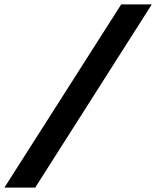

<svg xmlns="http://www.w3.org/2000/svg" viewBox="-29 -720 715 879"><path d="M-9 139 526 -700H666L132 139Z"/></svg>

Font: Lexend SemBd
Style: Italic
Weight: 600
Italic angle: -8.13011°
Designer: Bonnie Shaver-Troup, Thomas Jockin
Foundry: Lexend
Version: Version 1.007